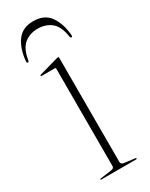

<svg xmlns="http://www.w3.org/2000/svg" viewBox="-159 -612 504 647"><g transform="rotate(-30 93.0 -288.5)"><path d="M112 -426V-21Q112 -11.5 124 -10L164 -5Q168 -5 168 -2Q168 0 165 0H29Q27 0 27 -2Q27 -3.5 30 -4L73 -10Q85 -11.5 85 -20V-399Q85 -403 81 -403H29Q27 -403 27 -405Q27 -406.5 30 -408L104 -429Q107 -430 109 -430Q112 -430 112 -426ZM97.5 -547.5Q67 -547.5 45.8 -530.5Q24.5 -513.5 17.5 -471.5Q16.5 -465 12.5 -465Q8.5 -465 9 -472.5Q13 -518.5 34 -547.8Q55 -577 97.5 -577Q140.5 -577 161.2 -547.8Q182 -518.5 186 -472.5Q186.5 -465 182.5 -465Q178.5 -465 177.5 -471.5Q171 -513.5 149.8 -530.5Q128.5 -547.5 97.5 -547.5Z"/></g></svg>

Font: Fraunces 144pt S000 Thin
Style: Regular
Weight: 100
Version: Version 1.000; ttfautohint (v1.8.3)